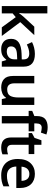

<svg xmlns="http://www.w3.org/2000/svg" viewBox="1174 -1979 815 3203"><g transform="rotate(90 1581.5 -377.5)"><path d="M204 -396Q204 -371 201.5 -342.5Q199 -314 197 -288H200Q213 -305 231 -328.5Q249 -352 265 -369L425 -542H566L349 -308L580 0H436L266 -233L204 -181V0H81V-760H204Z M880 -552Q985 -552 1038.5 -506Q1092 -460 1092 -364V0H1005L981 -75H977Q942 -31 903.5 -10.5Q865 10 797 10Q724 10 676 -30.5Q628 -71 628 -157Q628 -241 689.5 -283.5Q751 -326 877 -330L971 -333V-360Q971 -413 945.5 -435.5Q920 -458 875 -458Q834 -458 796 -446.5Q758 -435 722 -418L682 -504Q722 -525 773.5 -538.5Q825 -552 880 -552ZM903 -254Q819 -252 786.5 -226Q754 -200 754 -156Q754 -117 777 -100Q800 -83 837 -83Q894 -83 932 -115Q970 -147 970 -211V-257Z M1730 -542V0H1633L1616 -70H1610Q1584 -28 1538 -9Q1492 10 1441 10Q1350 10 1298.5 -37Q1247 -84 1247 -188V-542H1370V-212Q1370 -90 1471 -90Q1549 -90 1577.5 -138Q1606 -186 1606 -275V-542Z M2171 -448H2039V0H1916V-448H1829V-507L1916 -543V-579Q1916 -683 1965.5 -724Q2015 -765 2101 -765Q2139 -765 2171 -758.5Q2203 -752 2224 -744L2192 -652Q2175 -657 2154.5 -661.5Q2134 -666 2111 -666Q2074 -666 2056.5 -643Q2039 -620 2039 -576V-542H2171Z M2469 -89Q2492 -89 2514.5 -93Q2537 -97 2555 -104V-11Q2535 -2 2504 4Q2473 10 2438 10Q2392 10 2354.5 -5.5Q2317 -21 2295 -58.5Q2273 -96 2273 -165V-448H2200V-503L2280 -546L2320 -661H2396V-542H2550V-448H2396V-166Q2396 -127 2416.5 -108Q2437 -89 2469 -89Z M2881 -552Q2990 -552 3053 -486.5Q3116 -421 3116 -306V-242H2758Q2760 -168 2799 -127Q2838 -86 2909 -86Q2961 -86 3002.5 -96Q3044 -106 3088 -126V-27Q3047 -8 3004.5 1Q2962 10 2903 10Q2823 10 2762 -20.5Q2701 -51 2666.5 -113Q2632 -175 2632 -267Q2632 -405 2701 -478.5Q2770 -552 2881 -552ZM2882 -460Q2830 -460 2798 -427Q2766 -394 2760 -329H2997Q2996 -387 2968 -423.5Q2940 -460 2882 -460Z"/></g></svg>

Font: Noto Sans New Tai Lue Semibold
Style: Regular
Weight: 400
Designer: Monotype Design Team
Foundry: Monotype Imaging Inc.
Version: Version 2.004; ttfautohint (v1.8.4.7-5d5b)